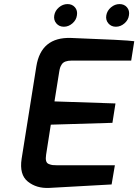

<svg xmlns="http://www.w3.org/2000/svg" viewBox="-20 -918 678 941"><path d="M612 -843Q609 -820 590 -803.5Q571 -787 548 -787Q525 -787 511 -803.5Q497 -820 501 -843Q505 -866 524 -882Q543 -898 566 -898Q589 -898 602.5 -882Q616 -866 612 -843ZM357 -843Q354 -820 335 -803.5Q316 -787 293 -787Q270 -787 256 -803.5Q242 -820 246 -843Q250 -866 269 -882Q288 -898 311 -898Q334 -898 347.5 -882Q361 -866 357 -843ZM86 -140 158 -592Q181 -737 328 -732Q598 -722 638 -716L623 -621H331Q313 -621 301 -616.5Q289 -612 283 -603Q277 -594 274.5 -586Q272 -578 270 -565L247 -421L546 -411L531 -316L229 -307L206 -160Q203 -141 206 -129.5Q209 -118 219.5 -114Q230 -110 237.5 -109Q245 -108 260 -108H543L527 -14L221 3Q159 6 116.5 -28Q74 -62 86 -140Z"/></svg>

Font: Exo
Style: Demi Bold Italic
Weight: 600
Designer: Natanael Gama
Version: Version 1